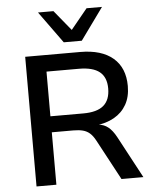

<svg xmlns="http://www.w3.org/2000/svg" viewBox="-61 -989 834 1040"><g transform="rotate(-5 356.0 -469.0)"><path d="M95 0V-705H394Q510 -705 572.5 -651.5Q635 -598 635 -499Q635 -440 611 -398Q587 -356 543.5 -331.5Q500 -307 440 -301L444 -306L460 -304Q489 -301 511.5 -283Q534 -265 554 -228L676 0H557L439 -220Q425 -246 409 -260Q393 -274 371.5 -279.5Q350 -285 320 -285H203V0ZM203 -372H382Q457 -372 492.5 -402.5Q528 -433 528 -495Q528 -556 491.5 -585.5Q455 -615 379 -615H203ZM310 -765 185 -938H269L359 -828L449 -938H533L408 -765Z"/></g></svg>

Font: Nunito Sans 9pt SemiBold
Style: Regular
Weight: 600
Version: Version 3.101;gftools[0.9.27]